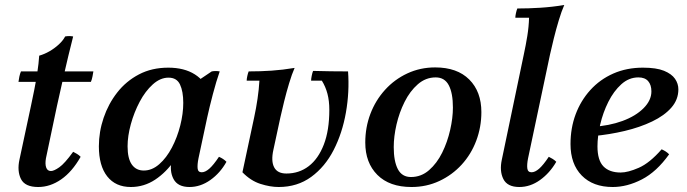

<svg xmlns="http://www.w3.org/2000/svg" viewBox="-20 -734 2751 769"><path d="M54 -406Q55 -415 57.5 -427Q60 -439 64 -448H354Q353 -441 350.5 -428Q348 -415 344 -406ZM273 -126Q281 -122 288.5 -117.5Q296 -113 303 -106Q269 -46 225 -15.5Q181 15 133 15Q80 15 64 -17Q48 -49 58 -95L104 -310Q110 -338 117 -373Q124 -408 129.5 -444Q135 -480 137 -511Q158 -517 178 -528.5Q198 -540 215 -555.5Q232 -571 241 -588Q257 -591 273 -588Q253 -509 238 -443Q223 -377 208 -309L164 -100Q160 -77 165 -63Q170 -49 184 -49Q196 -49 217.5 -64Q239 -79 273 -126Z M739 15Q692 15 675 -17Q658 -49 668 -95L683 -164L723 -248L730 -382L828 -448Q844 -451 860 -448Q846 -408 832.5 -356.5Q819 -305 810 -264L775 -100Q770 -75 771.5 -59.5Q773 -44 788 -44Q802 -44 818.5 -58.5Q835 -73 857 -106Q866 -102 873 -97.5Q880 -93 887 -86Q862 -41 822.5 -13Q783 15 739 15ZM504 15Q443 15 409.5 -27.5Q376 -70 376 -148Q376 -206 395 -262Q414 -318 449.5 -363.5Q485 -409 536.5 -436Q588 -463 654 -463Q718 -463 760.5 -436Q803 -409 815 -363L751 -320Q751 -261 732.5 -202Q714 -143 680 -93.5Q646 -44 601.5 -14.5Q557 15 504 15ZM556 -51Q589 -51 618 -76.5Q647 -102 668.5 -143Q690 -184 702 -231.5Q714 -279 714 -322Q714 -368 701 -395.5Q688 -423 655 -423Q622 -423 592 -396Q562 -369 539.5 -326.5Q517 -284 504 -236.5Q491 -189 491 -148Q491 -99 508 -75Q525 -51 556 -51Z M1374 -448Q1380 -366 1365.5 -283.5Q1351 -201 1316.5 -133.5Q1282 -66 1226.5 -25.5Q1171 15 1096 15Q1062 15 1023 2.5Q984 -10 951 -44L998 -264Q1006 -301 1011.5 -338.5Q1017 -376 1019 -411H968Q968 -418 970.5 -429.5Q973 -441 976 -448Q1023 -448 1067.5 -451Q1112 -454 1160 -462Q1149 -437 1138 -400.5Q1127 -364 1118 -327.5Q1109 -291 1103 -264L1075 -134Q1065 -89 1078 -64Q1091 -39 1127 -39Q1178 -39 1216.5 -68.5Q1255 -98 1277 -155Q1299 -212 1299 -294Q1299 -330 1291.5 -358.5Q1284 -387 1269 -411H1226Q1226 -418 1228.5 -430.5Q1231 -443 1234 -450Q1269 -449 1305.5 -448.5Q1342 -448 1374 -448Z M1725 -424Q1685 -424 1653.5 -396.5Q1622 -369 1600.5 -326Q1579 -283 1568 -235Q1557 -187 1557 -145Q1557 -88 1573.5 -56.5Q1590 -25 1626 -25L1628 15Q1540 15 1491.5 -33.5Q1443 -82 1443 -163Q1443 -224 1463.5 -278Q1484 -332 1522 -374Q1560 -416 1611.5 -440Q1663 -464 1723 -464ZM1626 -25Q1667 -25 1698.5 -52.5Q1730 -80 1751 -122.5Q1772 -165 1783 -213.5Q1794 -262 1794 -303Q1794 -361 1777.5 -392.5Q1761 -424 1725 -424L1723 -464Q1811 -464 1859.5 -415.5Q1908 -367 1908 -285Q1908 -225 1887.5 -170.5Q1867 -116 1829 -74.5Q1791 -33 1739.5 -9Q1688 15 1628 15Z M2060 15Q2012 15 1996 -17Q1980 -49 1990 -95L2078 -516Q2086 -553 2092 -590Q2098 -627 2099 -663H2044Q2044 -670 2046.5 -681.5Q2049 -693 2052 -700Q2097 -700 2144.5 -703Q2192 -706 2240 -714Q2229 -689 2218 -652.5Q2207 -616 2198 -579.5Q2189 -543 2183 -516L2095 -100Q2090 -75 2092 -59.5Q2094 -44 2109 -44Q2123 -44 2139.5 -58.5Q2156 -73 2178 -106Q2186 -102 2193.5 -97.5Q2201 -93 2208 -86Q2182 -41 2143 -13Q2104 15 2060 15Z M2466 -43Q2495 -43 2538.5 -62Q2582 -81 2630 -136Q2639 -132 2646 -127.5Q2653 -123 2660 -116Q2610 -46 2551 -15.5Q2492 15 2434 15Q2355 15 2310 -31Q2265 -77 2265 -157Q2265 -221 2285.5 -276Q2306 -331 2344.5 -373.5Q2383 -416 2436.5 -439.5Q2490 -463 2555 -463Q2609 -463 2639.5 -450.5Q2670 -438 2683.5 -418.5Q2697 -399 2697 -376Q2697 -335 2669 -303Q2641 -271 2592 -247.5Q2543 -224 2482 -209.5Q2421 -195 2356 -189L2353 -226Q2420 -230 2473 -249.5Q2526 -269 2557.5 -300.5Q2589 -332 2589 -368Q2589 -394 2576 -409Q2563 -424 2537 -424Q2499 -424 2468.5 -396.5Q2438 -369 2416.5 -326Q2395 -283 2384 -235.5Q2373 -188 2373 -148Q2373 -92 2397 -67.5Q2421 -43 2466 -43Z"/></svg>

Font: Poltawski Nowy Medium
Style: Italic
Weight: 500
Italic angle: -12°
Version: Version 1.001;gftools[0.9.25]